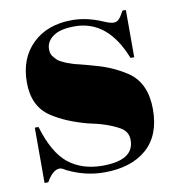

<svg xmlns="http://www.w3.org/2000/svg" viewBox="-63 -545 560 612"><g transform="rotate(-10 217.0 -239.0)"><path d="M33 10V-169H45Q71 -82 115 -47Q159 -12 225 -12Q327 -12 327 -77Q327 -105 302 -119Q263 -141 202 -153Q134 -171 88 -201Q33 -237 33 -315Q33 -393 81 -439.5Q129 -486 209 -486Q258 -486 310 -463Q329 -455 339 -455Q349 -455 356 -462Q363 -469 373 -488H384V-335H372Q321 -465 214 -465Q167 -465 144 -448.5Q121 -432 121 -407Q121 -392 128 -383.5Q135 -375 139 -371Q143 -367 152 -362.5Q161 -358 167 -355.5Q173 -353 185.5 -349Q198 -345 204 -344Q272 -327 302 -314.5Q332 -302 359 -284Q414 -246 414 -161.5Q414 -77 364 -33.5Q314 10 227 10Q165 10 107 -19Q95 -27 88 -27Q66 -27 45 10Z"/></g></svg>

Font: Abril Fatface
Style: Regular
Weight: 400
Designer: Veronika Burian, Jos Scaglione
Foundry: TypeTogether
Version: Version 1.001